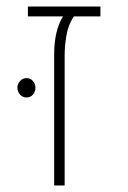

<svg xmlns="http://www.w3.org/2000/svg" viewBox="-20 -565 391 585"><path d="M145 0V-398Q145 -472 172 -515H65V-545H286V-515H205Q188 -490 182.5 -457.5Q177 -425 177 -398V0ZM61 -327Q73 -327 80.5 -318Q88 -309 88 -298Q88 -286 80.5 -277Q73 -268 61 -268Q49 -268 41 -277Q33 -286 33 -298Q33 -309 41 -318Q49 -327 61 -327Z"/></svg>

Font: Assistant ExtraLight
Style: Regular
Weight: 200
Designer: Hebrew By Ben Nathan, Latin by Paul Hunt
Version: Version 3.000